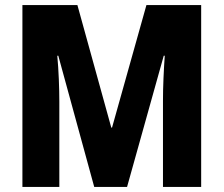

<svg xmlns="http://www.w3.org/2000/svg" viewBox="-20 -734 878 754"><path d="M350 0 209 -515H205Q209 -472 211 -423Q213 -374 213 -335V0H68V-714H284L417 -233H420L555 -714H770V0H620V-338Q620 -379 622 -426Q624 -473 627 -515H623L479 0Z"/></svg>

Font: Noto Sans Myanmar Condensed ExtraBold
Style: Regular
Weight: 800
Width: 3
Designer: Monotype Design Team
Foundry: Monotype Imaging Inc.
Version: Version 2.107; ttfautohint (v1.8.4.7-5d5b)